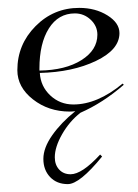

<svg xmlns="http://www.w3.org/2000/svg" viewBox="-20 -279 351 487"><path d="M239 118Q182 188 152 188Q124 188 107 170Q90 152 90 124Q90 96 112.5 64Q135 32 171 3Q164 4 157 4Q103 4 63.5 -27Q24 -58 24 -101Q24 -166 70 -212.5Q116 -259 181 -259Q222 -259 252.5 -240Q283 -221 283 -195Q283 -153 223.5 -124.5Q164 -96 81 -94Q83 -60 107.5 -37Q132 -14 166 -14Q227 -14 291 -67L294 -64Q241 -18 184 7Q156 29 137.5 61.5Q119 94 119 120Q119 139 130 151Q141 163 159 163Q188 163 234 113ZM80 -100Q146 -101 186.5 -126.5Q227 -152 227 -191Q227 -213 210 -229Q193 -245 170 -245Q128 -245 104 -207Q80 -169 80 -105Z"/></svg>

Font: Kleymissky
Style: Regular
Weight: 500
Italic angle: -8°
Designer: gluk
Foundry: gluk
Version: Version 0.283